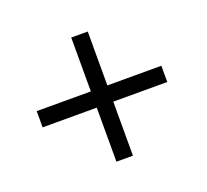

<svg xmlns="http://www.w3.org/2000/svg" viewBox="-93 -623 779 721"><g transform="rotate(-20 297.0 -263.0)"><path d="M538.6 -230.5H322.8V-14.6H256.8V-230.5H40.5V-295.4H256.8V-510.7H322.8V-295.4H538.6Z"/></g></svg>

Font: SakalBharati
Style: Regular
Weight: 400
Designer: CDAC GIST
Foundry: CDAC
Version: 13.02